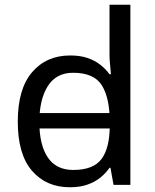

<svg xmlns="http://www.w3.org/2000/svg" viewBox="-20 -780 655 810"><path d="M104 -238V-303H480V-238ZM275 10Q175 10 115 -59.5Q55 -129 55 -267Q55 -405 115.5 -475.5Q176 -546 276 -546Q318 -546 349 -535.5Q380 -525 403 -507Q426 -489 442 -467H448Q447 -480 444.5 -505.5Q442 -531 442 -546V-760H530V0H459L446 -72H442Q426 -49 403 -30.5Q380 -12 348.5 -1Q317 10 275 10ZM289 -63Q374 -63 408.5 -109.5Q443 -156 443 -250V-266Q443 -366 410 -419.5Q377 -473 288 -473Q217 -473 181.5 -416.5Q146 -360 146 -265Q146 -169 181.5 -116Q217 -63 289 -63Z"/></svg>

Font: bangla15
Style: Regular
Weight: 400
Designer: Jelle Bosma - Monotype Design Team
Foundry: Monotype Imaging Inc.
Version: Version 2.006